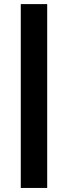

<svg xmlns="http://www.w3.org/2000/svg" viewBox="-20 -789 336 952"><path d="M83 142.9V-768.6H214V142.9Z"/></svg>

Font: Panamera Thin
Style: Regular
Weight: 100
Designer: Bastien Sozeau
Foundry: NBR — Bastien Sozeau
Version: Version 3.003;gftools[0.9.33]